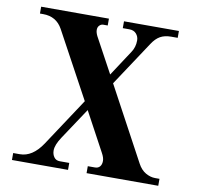

<svg xmlns="http://www.w3.org/2000/svg" viewBox="-79 -794 899 876"><g transform="rotate(10 370.0 -356.0)"><path d="M32.2 0V-32.2H63Q121.1 -32.2 166 -99.1L313 -321.8L147 -627.9Q118.2 -680.2 57.1 -680.2H42V-711.9H356V-680.2H335Q325.7 -680.2 317.9 -672.6Q310.1 -665 310.1 -651.9Q310.1 -639.6 317.9 -624L405.8 -461.9L483.9 -581.1Q500 -605 500 -636.2Q500 -653.8 488.5 -667Q477.1 -680.2 456.1 -680.2H425.8V-711.9H680.2V-680.2H649.9Q620.1 -680.2 599.6 -668.7Q579.1 -657.2 562 -630.9L425.8 -424.8L608.9 -85Q623.5 -57.6 645.5 -44.9Q667.5 -32.2 689.9 -32.2H710V0H377.9V-32.2H411.1Q425.8 -32.2 433.8 -41.7Q441.9 -51.3 441.9 -67.9Q441.9 -83 430.2 -104L333 -284.2L236.8 -139.2Q211.9 -101.6 211.9 -76.2Q211.9 -58.1 221.2 -45.2Q230.5 -32.2 248 -32.2H292V0Z"/></g></svg>

Font: Flanker Steampunk
Style: Bold
Weight: 700
Designer: Alexey Kryukov, Leonardo Di Lena
Foundry: Alexey Kryukov, Leonardo Di Lena
Version: 1.210